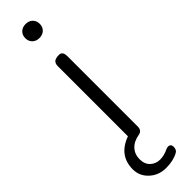

<svg xmlns="http://www.w3.org/2000/svg" viewBox="-316 -674 845 845"><g transform="rotate(-45 106.5 -252.0)"><path d="M141.1 -463.9V-26.9Q141.1 -2.4 120.1 2Q84 7.8 64.5 28.8Q44.9 49.8 44.9 80.8Q44.9 111.8 63.5 128.9Q82 146 107.9 146Q133.8 146 160.2 132.8Q168 129.9 172.9 129.9Q189.9 129.9 189.9 148.4Q189.9 167 176.8 173.8Q146 190.9 100.6 190.9Q55.2 190.9 23.7 161.9Q-7.8 132.8 -7.8 91.3Q-7.8 4.9 80.1 -26.9V-463.9Q80.1 -479 88.6 -487.1Q97.2 -495.1 119.1 -495.1Q141.1 -495.1 141.1 -463.9ZM78.4 -619.9Q65.9 -631.8 65.9 -651.4Q65.9 -670.9 78.4 -682.9Q90.8 -694.8 110.8 -694.8Q130.9 -694.8 143.3 -682.9Q155.8 -670.9 155.8 -651.4Q155.8 -631.8 143.3 -619.9Q130.9 -607.9 110.8 -607.9Q90.8 -607.9 78.4 -619.9Z"/></g></svg>

Font: Nunito-Light
Style: Regular
Weight: 300
Designer: Vernon Adams
Foundry: newtypography
Version: Version 3.000